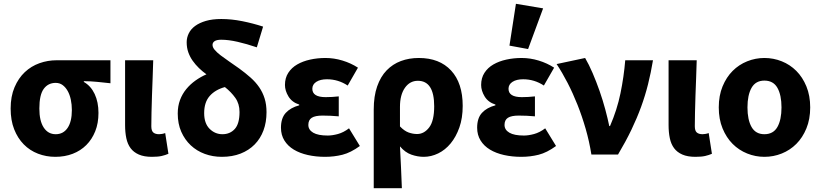

<svg xmlns="http://www.w3.org/2000/svg" viewBox="-20 -813 4318 1010"><path d="M271 12Q223 12 180 -4.5Q137 -21 105 -53.5Q73 -86 54.5 -133Q36 -180 36 -242Q36 -306 56.5 -354Q77 -402 110.5 -433.5Q144 -465 187.5 -480.5Q231 -496 278 -496H561V-375Q541 -377 523.5 -379Q506 -381 489.5 -382.5Q473 -384 456.5 -385Q440 -386 421 -386V-382Q458 -361 478 -318.5Q498 -276 498 -219Q498 -165 481 -122.5Q464 -80 434 -50Q404 -20 362.5 -4Q321 12 271 12ZM273 -107Q313 -107 335.5 -140Q358 -173 358 -234Q358 -263 352.5 -289Q347 -315 336 -334.5Q325 -354 309.5 -365.5Q294 -377 273 -377Q233 -377 210 -345.5Q187 -314 187 -242Q187 -177 210 -142Q233 -107 273 -107Z M779 12Q738 12 710.5 0Q683 -12 667 -33.5Q651 -55 644.5 -86Q638 -117 638 -155V-496H786Q785 -452 783 -404.5Q781 -357 779.5 -310.5Q778 -264 777 -222Q776 -180 776 -149Q776 -125 786.5 -116Q797 -107 817 -107Q823 -107 832 -108.5Q841 -110 849 -113L866 -4Q850 3 830.5 7.5Q811 12 779 12Z M1147 12Q1099 12 1057 -3.5Q1015 -19 983.5 -48.5Q952 -78 933.5 -120Q915 -162 915 -216Q915 -255 927 -287Q939 -319 960 -344.5Q981 -370 1008.5 -389.5Q1036 -409 1066 -422Q1045 -437 1026.5 -455Q1008 -473 993.5 -493.5Q979 -514 970.5 -538Q962 -562 962 -591Q962 -615 973 -637.5Q984 -660 1006.5 -676.5Q1029 -693 1063 -703Q1097 -713 1144 -713Q1198 -713 1255 -701.5Q1312 -690 1364 -673L1331 -564Q1278 -582 1230 -593Q1182 -604 1144 -604Q1120 -604 1109 -596.5Q1098 -589 1098 -577Q1098 -564 1109.5 -550.5Q1121 -537 1140.5 -522Q1160 -507 1185 -490Q1210 -473 1238 -453Q1271 -429 1298 -405Q1325 -381 1343.5 -354Q1362 -327 1372 -295Q1382 -263 1382 -223Q1382 -170 1366 -127Q1350 -84 1319.5 -53Q1289 -22 1245.5 -5Q1202 12 1147 12ZM1150 -107Q1190 -107 1215 -134.5Q1240 -162 1240 -224Q1240 -267 1218 -298Q1196 -329 1163 -355Q1112 -341 1083 -308Q1054 -275 1054 -218Q1054 -164 1082.5 -135.5Q1111 -107 1150 -107Z M1690 12Q1642 12 1599.5 2.5Q1557 -7 1525.5 -26Q1494 -45 1476 -74Q1458 -103 1458 -141Q1458 -192 1483.5 -219.5Q1509 -247 1554 -259V-263Q1516 -275 1497.5 -305.5Q1479 -336 1479 -366Q1479 -403 1496.5 -430Q1514 -457 1543.5 -474Q1573 -491 1611.5 -499.5Q1650 -508 1692 -508Q1737 -508 1781.5 -494.5Q1826 -481 1863 -457L1809 -363Q1759 -396 1700 -396Q1665 -396 1644 -382.5Q1623 -369 1623 -346Q1623 -302 1693 -302Q1709 -302 1727 -303Q1745 -304 1762 -306V-201Q1741 -203 1719 -204Q1697 -205 1677 -205Q1638 -205 1620 -193.5Q1602 -182 1602 -156Q1602 -130 1627.5 -115Q1653 -100 1704 -100Q1728 -100 1757.5 -108Q1787 -116 1816 -138L1873 -45Q1825 -10 1781.5 1Q1738 12 1690 12Z M1946 177V-237Q1946 -307 1964 -358.5Q1982 -410 2014 -443Q2046 -476 2089 -492Q2132 -508 2183 -508Q2292 -508 2353 -442Q2414 -376 2414 -256Q2414 -192 2396.5 -142.5Q2379 -93 2350.5 -58.5Q2322 -24 2285 -6Q2248 12 2209 12Q2177 12 2144 0.5Q2111 -11 2084 -43Q2087 14 2089.5 68Q2092 122 2094 177ZM2174 -108Q2211 -108 2237.5 -142.5Q2264 -177 2264 -254Q2264 -388 2178 -388Q2136 -388 2110 -351Q2084 -314 2084 -251V-148Q2107 -124 2129.5 -116Q2152 -108 2174 -108Z M2722 12Q2674 12 2631.5 2.5Q2589 -7 2557.5 -26Q2526 -45 2508 -74Q2490 -103 2490 -141Q2490 -192 2515.5 -219.5Q2541 -247 2586 -259V-263Q2548 -275 2529.5 -305.5Q2511 -336 2511 -366Q2511 -403 2528.5 -430Q2546 -457 2575.5 -474Q2605 -491 2643.5 -499.5Q2682 -508 2724 -508Q2769 -508 2813.5 -494.5Q2858 -481 2895 -457L2841 -363Q2791 -396 2732 -396Q2697 -396 2676 -382.5Q2655 -369 2655 -346Q2655 -302 2725 -302Q2741 -302 2759 -303Q2777 -304 2794 -306V-201Q2773 -203 2751 -204Q2729 -205 2709 -205Q2670 -205 2652 -193.5Q2634 -182 2634 -156Q2634 -130 2659.5 -115Q2685 -100 2736 -100Q2760 -100 2789.5 -108Q2819 -116 2848 -138L2905 -45Q2857 -10 2813.5 1Q2770 12 2722 12ZM2660 -573 2694 -793 2837 -769 2758 -555Z M3091 0Q3080 -69 3061 -135Q3042 -201 3018 -261.5Q2994 -322 2966 -376.5Q2938 -431 2908 -476L3058 -508Q3078 -474 3097.5 -428.5Q3117 -383 3134 -334.5Q3151 -286 3164 -237.5Q3177 -189 3185 -150H3189Q3226 -235 3244 -322.5Q3262 -410 3269 -496H3415Q3404 -430 3389 -370Q3374 -310 3352.5 -251Q3331 -192 3301.5 -130.5Q3272 -69 3231 0Z M3638 12Q3597 12 3569.5 0Q3542 -12 3526 -33.5Q3510 -55 3503.5 -86Q3497 -117 3497 -155V-496H3645Q3644 -452 3642 -404.5Q3640 -357 3638.5 -310.5Q3637 -264 3636 -222Q3635 -180 3635 -149Q3635 -125 3645.5 -116Q3656 -107 3676 -107Q3682 -107 3691 -108.5Q3700 -110 3708 -113L3725 -4Q3709 3 3689.5 7.5Q3670 12 3638 12Z M4001 12Q3954 12 3910.5 -5.5Q3867 -23 3834 -56Q3801 -89 3781 -137.5Q3761 -186 3761 -248Q3761 -310 3781 -358.5Q3801 -407 3834 -440Q3867 -473 3910.5 -490.5Q3954 -508 4001 -508Q4049 -508 4092.5 -490.5Q4136 -473 4169 -440Q4202 -407 4222 -358.5Q4242 -310 4242 -248Q4242 -186 4222 -137.5Q4202 -89 4169 -56Q4136 -23 4092.5 -5.5Q4049 12 4001 12ZM4001 -107Q4048 -107 4069.5 -145Q4091 -183 4091 -248Q4091 -313 4069.5 -351Q4048 -389 4001 -389Q3955 -389 3933.5 -351Q3912 -313 3912 -248Q3912 -183 3933.5 -145Q3955 -107 4001 -107Z"/></svg>

Font: Giro Regular
Style: Bold
Weight: 700
Designer: Paul D. Hunt
Foundry: Adobe Systems Incorporated
Version: Version 1.000;PS 1.0;hotconv 1.0.88;makeotf.lib2.5.647800